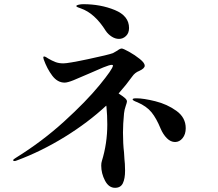

<svg xmlns="http://www.w3.org/2000/svg" viewBox="-20 -844 1040 918"><path d="M345 -815Q345 -819 356 -821.5Q367 -824 378 -824Q461 -824 529 -796Q597 -768 597 -710Q597 -686 582.5 -672Q568 -658 549 -658Q531 -658 514 -669Q497 -680 486 -696Q433 -781 366 -804Q360 -806 352.5 -809Q345 -812 345 -815ZM612 -478Q585 -440 547 -397Q566 -385 576.5 -376Q587 -367 587 -359Q587 -354 581 -337Q575 -320 573 -302Q568 -250 568 -210Q568 -157 573 -115Q573 -105 575 -83Q576 -74 577 -60.5Q578 -47 578 -28Q578 10 567.5 32Q557 54 530 54Q500 54 482 19.5Q464 -15 464 -52Q464 -65 467 -74Q493 -158 493 -249Q493 -293 489 -334Q489 -337 488 -339Q401 -258 289 -189Q177 -120 61 -77Q54 -74 49 -74Q43 -74 43 -78Q43 -82 55 -89Q181 -167 286.5 -263Q392 -359 455.5 -436.5Q519 -514 520 -530Q520 -534 515 -534Q504 -534 473.5 -521.5Q443 -509 410 -494Q360 -472 331.5 -460.5Q303 -449 289 -449Q255 -449 230 -482Q205 -515 189 -560L187 -569Q187 -574 191 -574Q195 -574 201.5 -570Q208 -566 211 -564Q228 -554 244.5 -547.5Q261 -541 283 -541Q306 -541 402.5 -561.5Q499 -582 520 -590L541 -602Q554 -612 562 -612Q569 -612 597 -596.5Q625 -581 648.5 -562Q672 -543 672 -530Q672 -517 646 -505Q625 -497 612 -478ZM868 -231Q868 -202 853 -183.5Q838 -165 817 -165Q796 -165 778 -183Q760 -201 748 -229Q728 -278 704.5 -307Q681 -336 637 -355Q626 -359 620 -362.5Q614 -366 614 -369Q614 -374 632 -374Q666 -374 722.5 -360Q779 -346 823.5 -314Q868 -282 868 -231Z"/></svg>

Font: Shippori Mincho
Style: Bold
Weight: 700
Designer: FONTDASU
Foundry: FONTDASU / Google Inc. / but / Adobe
Version: Version 3.110; ttfautohint (v1.8.3)